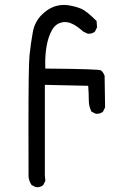

<svg xmlns="http://www.w3.org/2000/svg" viewBox="-20 -786 540 794"><path d="M127.9 -12.2Q130.9 -11.7 135.3 -11.7Q139.6 -11.7 146.2 -13.7Q152.8 -15.6 158.7 -20.5L167.5 -38.1L165.5 -62.5V-435.1L344.7 -431.2Q347.2 -399.4 347.2 -372.1Q347.2 -346.7 357.9 -324.7L375 -315.9Q377.4 -315.4 379.9 -315.4Q395.5 -315.4 405.8 -324.2L414.6 -341.8L412.6 -472.7Q405.3 -491.2 395.5 -495.6Q391.1 -497.6 340.8 -499.5Q290.5 -501.5 167.5 -502.4Q167 -516.6 167 -526.4Q167 -561 172.4 -593.3Q179.2 -634.3 195.3 -662.1Q211.9 -691.9 245.1 -694.8Q247.6 -694.8 249.5 -694.8Q280.8 -694.8 323.7 -655.8L341.8 -647Q344.2 -646.5 346.7 -646.5Q362.3 -646.5 372.6 -655.3L381.3 -672.9L379.4 -699.2Q337.9 -740.7 315.4 -750Q293 -759.3 263.2 -764.2Q253.9 -765.6 244.6 -765.6Q224.6 -765.6 204.1 -758.8Q174.3 -748 148.7 -720.7Q123 -693.4 115.5 -652.1Q107.9 -610.8 102.1 -557.6Q97.7 -518.1 97.7 -255.4Q97.7 -167.5 98.1 -54.7Q100.1 -37.1 110.4 -21Z"/></svg>

Font: Bakudai
Style: Light
Weight: 300
Version: Version 1.48